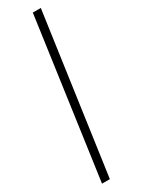

<svg xmlns="http://www.w3.org/2000/svg" viewBox="-249 -805 738 998"><g transform="rotate(-30 120.5 -306.0)"><path d="M79 169H32L165 -781H213Z"/></g></svg>

Font: Exo 2.0 Light
Style: Italic
Weight: 300
Italic angle: -8°
Designer: Natanael Gama
Version: Version 1.001;PS 001.001;hotconv 1.0.70;makeotf.lib2.5.58329